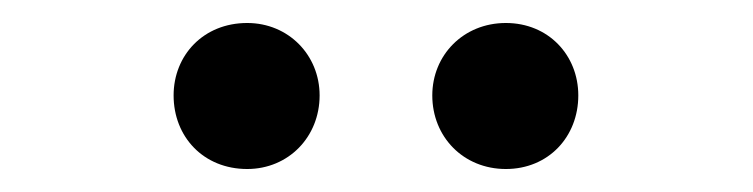

<svg xmlns="http://www.w3.org/2000/svg" viewBox="-20 -801 655 167"><path d="M195 -654C231 -654 258 -682 258 -718C258 -753 231 -781 195 -781C157 -781 131 -753 131 -718C131 -682 157 -654 195 -654ZM420 -654C457 -654 483 -682 483 -718C483 -753 457 -781 420 -781C383 -781 356 -753 356 -718C356 -682 383 -654 420 -654Z"/></svg>

Font: Noto Sans CJK TC Medium
Style: Regular
Weight: 500
Designer: Ryoko NISHIZUKA 西塚涼子 (kana, bopomofo & ideographs); Paul D. Hunt (Latin, Greek & Cyrillic); Sandoll Communications 산돌커뮤니
Foundry: Adobe
Version: Version 2.004;hotconv 1.0.118;makeotfexe 2.5.65603